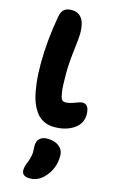

<svg xmlns="http://www.w3.org/2000/svg" viewBox="-164 -774 758 1259"><g transform="rotate(15 214.5 -144.0)"><path d="M245.1 58.1Q226.1 58.1 209.5 55.2Q192.9 52.2 172.4 42.5Q151.9 32.7 135.5 16.6Q119.1 0.5 103 -28.3Q86.9 -57.1 76.2 -95.7Q65.4 -134.3 58.6 -191.7Q51.8 -249 51.8 -319.8Q51.8 -475.6 83 -648.9Q88.9 -682.1 106.7 -697.5Q124.5 -712.9 157.2 -712.9Q251 -712.9 251 -578.1Q251 -550.3 240 -460Q229 -369.6 229 -299.8Q229 -256.8 230.5 -225.1Q231.9 -193.4 235.1 -173.8Q238.3 -154.3 241.7 -142.3Q245.1 -130.4 251 -125.2Q256.8 -120.1 261.2 -118.7Q265.6 -117.2 272.9 -117.2Q299.8 -117.2 334.5 -131.1Q369.1 -145 383.8 -145Q429.2 -145 429.2 -74.2Q429.2 -14.2 376.5 22Q323.7 58.1 245.1 58.1ZM176.8 424.8Q122.1 424.8 122.1 382.8Q122.1 361.3 134.8 330.1Q144 308.6 148.4 288.6Q152.8 268.6 153.3 258.3Q153.8 248 152.8 230.7Q151.9 213.4 151.9 209Q151.9 179.7 169.9 161.4Q188 143.1 223.1 143.1Q272 143.1 302 167.2Q332 191.4 332 230Q332 318.8 274.9 378.9Q233.9 424.8 176.8 424.8Z"/></g></svg>

Font: Shantell Sans Irregular Bouncy
Style: Regular
Weight: 800
Designer: Stephen Nixon, Anya Danilova, Shantell Martin
Foundry: Arrow Type
Version: Version 1.006;[9816181b4]